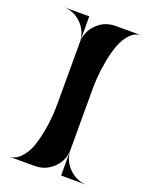

<svg xmlns="http://www.w3.org/2000/svg" viewBox="-133 -772 663 844"><g transform="rotate(20 198.0 -350.0)"><path d="M259 -122Q259 -72 295 -36Q331 0 381 0H259ZM14 -700H136V-577Q136 -628 100.5 -664Q65 -700 14 -700ZM381 -700Q351 -700 328 -675.5Q305 -651 292.5 -617Q280 -583 272 -539.5Q264 -496 261.5 -464.5Q259 -433 259 -408V-122Q259 -72 223 -36Q187 0 136 0H14Q44 0 67.5 -24.5Q91 -49 103.5 -83Q116 -117 124 -160.5Q132 -204 134 -235.5Q136 -267 136 -292V-577Q136 -628 172 -664Q208 -700 259 -700Z"/></g></svg>

Font: Oscilla
Style: Regular
Weight: 400
Designer: Ryan Lin
Version: Version 1.0